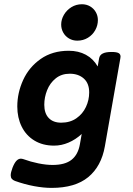

<svg xmlns="http://www.w3.org/2000/svg" viewBox="-20 -707 640 927"><path d="M451.7 -386.2 458.5 -425.3Q461.4 -441.4 476.1 -448.7Q490.7 -456.1 518.6 -456.1Q542.5 -456.1 552.2 -450.9Q562 -445.8 562 -433.6Q562 -431.2 561 -425.3L486.3 -0.5Q469.2 96.2 406 148.2Q342.8 200.2 229 200.2Q190.4 200.2 144.5 191.7Q98.6 183.1 52.2 166.5Q42 162.6 36.9 156.2Q31.7 149.9 31.7 139.2Q31.7 126 40.5 102.5Q49.8 79.1 59.6 69.1Q69.3 59.1 80.6 59.1Q85.9 59.1 93.3 61.5Q127.9 74.2 165.5 81.8Q203.1 89.4 233.9 89.4Q293.9 89.4 325.4 64.5Q356.9 39.6 365.7 -10.3L374.5 -60.1Q345.2 -33.2 311 -18.6Q276.9 -3.9 241.2 -3.9Q186.5 -3.9 146.2 -28.3Q106 -52.7 84.7 -95.7Q63.5 -138.7 63.5 -192.9Q63.5 -258.8 91.8 -320.8Q120.1 -382.8 176.5 -422.4Q232.9 -461.9 312 -461.9Q358.9 -461.9 394.5 -442.6Q430.2 -423.3 451.7 -386.2ZM193.8 -201.2Q193.8 -159.7 215.3 -137.2Q236.8 -114.7 275.4 -114.7Q318.4 -114.7 348.9 -136Q379.4 -157.2 395 -190.7Q410.6 -224.1 410.6 -260.7Q410.6 -304.7 384.5 -327.9Q358.4 -351.1 316.9 -351.1Q276.9 -351.1 249 -328.6Q221.2 -306.2 207.5 -271.7Q193.8 -237.3 193.8 -201.2ZM452.6 -609.9Q452.6 -584.5 439.9 -561.5Q427.2 -538.6 404.5 -524.7Q381.8 -510.7 353 -510.7Q331.1 -510.7 313.2 -521.2Q295.4 -531.7 285.4 -549.6Q275.4 -567.4 275.4 -588.4Q275.4 -612.8 288.6 -635.5Q301.8 -658.2 324.7 -672.4Q347.7 -686.5 375.5 -686.5Q397.5 -686.5 415 -676.3Q432.6 -666 442.6 -648.4Q452.6 -630.9 452.6 -609.9Z"/></svg>

Font: Courier Prime
Style: Bold Italic
Weight: 700
Italic angle: -10°
Designer: Alan Dague-Greene
Foundry: Quote-Unquote Apps
Version: Version 3.018